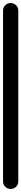

<svg xmlns="http://www.w3.org/2000/svg" viewBox="-20 -1240 140 1260"><path d="M0 -50H100V-1170H0ZM50 -100Q29 -100 14.5 -85.5Q0 -71 0 -50Q0 -29 14.5 -14.5Q29 0 50 0Q71 0 85.5 -14.5Q100 -29 100 -50Q100 -71 85.5 -85.5Q71 -100 50 -100ZM50 -1220Q29 -1220 14.5 -1205.5Q0 -1191 0 -1170Q0 -1149 14.5 -1134.5Q29 -1120 50 -1120Q71 -1120 85.5 -1134.5Q100 -1149 100 -1170Q100 -1191 85.5 -1205.5Q71 -1220 50 -1220Z"/></svg>

Font: Wavefont SemiBold
Style: Regular
Weight: 600
Version: Version 3.004;gftools[0.9.33]